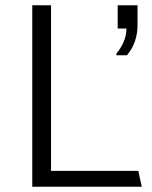

<svg xmlns="http://www.w3.org/2000/svg" viewBox="-20 -706 576 726"><path d="M102 0V-686H173V-60H503L516 0ZM420 -497V-503Q438 -525 448 -548.5Q458 -572 458 -598H425V-686H500V-609Q500 -580 490.5 -551Q481 -522 460 -497Z"/></svg>

Font: Chivo Medium ExtraLight
Style: Regular
Weight: 250
Version: Version 2.002